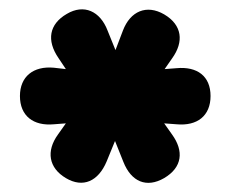

<svg xmlns="http://www.w3.org/2000/svg" viewBox="-20 -724 497 414"><path d="M122 -340C159 -318 192 -333 210 -376L228 -420L246 -375C263 -332 296 -318 334 -340C373 -363 377 -398 351 -434L334 -458L361 -456C405 -452 434 -474 434 -517C434 -560 405 -581 361 -577L335 -575L351 -598C377 -634 373 -670 334 -693C296 -715 261 -700 245 -658L229 -616L212 -658C196 -700 161 -716 124 -694C86 -672 80 -637 106 -599L122 -575L96 -578C52 -582 23 -559 23 -517C23 -474 52 -452 96 -456L122 -458L105 -434C79 -398 85 -362 122 -340Z"/></svg>

Font: SN Pro Black
Style: Regular
Weight: 900
Designer: Tobias Whetton
Foundry: Supernotes
Version: Version 1.001;Glyphs 3.2 (3249)